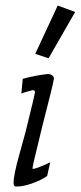

<svg xmlns="http://www.w3.org/2000/svg" viewBox="-20 -663 291 692"><path d="M174 -378Q173 -365 132 -206Q95 -56 97 -55Q104 -51 161 -78L150 -29Q132 -15 93 -1Q58 11 35 9Q29 8 29 -5Q29 -31 48 -100L72 -187Q106 -324 106 -331Q106 -338 99 -338Q96 -338 77 -332.5Q58 -327 57 -326L62 -379Q107 -391 149 -396Q160 -397 167.5 -392Q175 -387 174 -378ZM188 -643 251 -620 155 -453 107 -469Z"/></svg>

Font: GFS Neohellenic Rg
Style: Italic
Weight: 400
Italic angle: -12°
Designer: Takis Katsoulidis and George D. Matthiopoulos
Foundry: Takis Katsoulidis and George D. Matthiopoulos
Version: Version 1.0